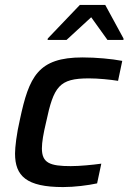

<svg xmlns="http://www.w3.org/2000/svg" viewBox="-20 -751 521 779"><path d="M174 -595 173 -589H250L350 -681L416 -589H481V-595L407 -731H304ZM236 8C283 8 337 1 374 -7L391 -87C355 -82 304 -77 267 -77C182 -77 150 -90 150 -149C150 -174 156 -209 167 -255C198 -401 220 -433 341 -433C379 -433 428 -428 459 -423L476 -504C434 -512 371 -518 315 -518C134 -518 98 -440 61 -267C47 -207 41 -153 41 -128C41 -37 87 8 236 8Z"/></svg>

Font: Saira UNSAM Medium Italic
Style: Regular
Weight: 500
Italic angle: -12°
Designer: Hector Gatti with collaboration of the Omnibus-Type team
Foundry: Omnibus-Type
Version: Version 0.072;PS 000.072;hotconv 1.0.88;makeotf.lib2.5.64775